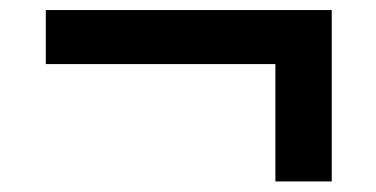

<svg xmlns="http://www.w3.org/2000/svg" viewBox="-20 -452 730 373"><path d="M515 -99.5V-327.5H69V-432.5H624.5V-99.5Z"/></svg>

Font: Encode Sans SmExp SmBold
Style: Regular
Weight: 600
Width: 6
Designer: Multiple Designers
Foundry: Impallari Type
Version: Version 3.002; ttfautohint (v1.8.3) -l 8 -r 50 -G 200 -x 14 